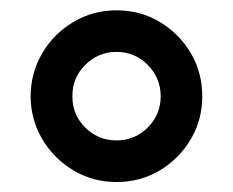

<svg xmlns="http://www.w3.org/2000/svg" viewBox="-20 -753 454 374"><path d="M207 -398.4Q161.1 -398.4 123 -421.1Q85 -443.8 62.5 -481.7Q40 -519.5 39.6 -565.4Q40 -611.8 62.5 -649.7Q85 -687.5 123 -710.2Q161.1 -732.9 207 -732.9Q253.4 -732.9 291.3 -710.2Q329.1 -687.5 351.6 -649.7Q374 -611.8 374 -565.4Q374 -519.5 351.6 -481.7Q329.1 -443.8 291.3 -421.1Q253.4 -398.4 207 -398.4ZM207 -479.5Q242.7 -479.5 267.8 -504.6Q293 -529.8 293 -565.4Q293 -601.1 267.8 -626.5Q242.7 -651.9 207 -651.9Q171.4 -651.9 146 -626.5Q120.6 -601.1 121.1 -565.4Q120.6 -529.8 146 -504.6Q171.4 -479.5 207 -479.5Z"/></svg>

Font: Inter Tight Medium
Style: Regular
Weight: 500
Designer: Rasmus Andersson
Foundry: rsms
Version: Version 3.004; ttfautohint (v1.8.4.7-5d5b)